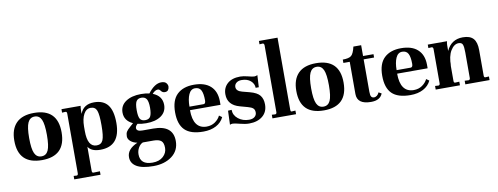

<svg xmlns="http://www.w3.org/2000/svg" viewBox="-74 -1136 4629 1786"><g transform="rotate(-10 2240.5 -243.0)"><path d="M180.2 -357.4Q160.2 -314 160.2 -211.9Q160.2 -109.9 180.2 -67.4Q200.2 -24.9 244.6 -24.9Q289.1 -24.9 308.6 -67.4Q328.1 -109.9 328.1 -212.4Q328.1 -314.9 308.6 -357.9Q289.1 -400.9 244.6 -400.9Q200.2 -400.9 180.2 -357.4ZM20 -212.9Q20 -320.8 76.2 -377.9Q132.3 -435.1 244.1 -435.1Q467.3 -435.1 466.8 -212.9Q466.8 10.3 243.2 10.3Q19.5 10.3 20 -212.9Z M843.8 -212.9Q844.2 -314.5 829.6 -352.1Q814.9 -390.1 772.5 -390.1Q730 -390.1 706.1 -346.2Q682.1 -302.2 681.6 -229V-186Q681.6 -36.1 767.6 -36.1Q811.5 -36.1 827.6 -73.7Q843.8 -111.3 843.8 -212.9ZM812 -435.1Q899.9 -435.1 941.9 -379.9Q983.9 -324.7 983.9 -210.9Q983.9 10.3 793.9 9.8Q710 9.8 679.7 -39.1V188Q679.7 208 692.9 208L754.9 206.1V238.8H506.8V206.1L535.6 208Q548.8 207 548.8 188V-374Q548.8 -394 535.6 -394L502.9 -392.1V-424.8H683.6Q679.7 -399.9 679.7 -374V-349.1Q710.9 -435.1 812 -435.1Z M1296.9 11.2H1194.8Q1169.9 21 1152.8 50.3Q1135.7 79.6 1135.7 113.8Q1135.7 211.9 1252 211.9Q1315.9 211.9 1353 177.7Q1389.6 143.6 1389.6 96.7Q1389.6 48.8 1367.7 30.3Q1345.7 11.7 1296.9 11.2ZM1316.9 -294.9Q1316.9 -352.1 1302.2 -376.5Q1287.1 -400.9 1252.9 -400.9Q1218.8 -400.9 1204.6 -377.4Q1190.4 -354 1190.4 -294.4Q1190.4 -234.9 1204.1 -211.9Q1217.8 -189 1253.4 -189Q1289.1 -189 1302.7 -213.4Q1316.4 -237.8 1316.9 -294.9ZM1418 -449.2Q1390.1 -449.2 1363.8 -418Q1450.7 -383.8 1450.7 -297.9Q1450.2 -231.9 1397.5 -195.3Q1344.7 -158.7 1255.9 -159.2Q1214.8 -159.2 1175.8 -168Q1154.8 -149.9 1154.8 -130.9Q1154.8 -98.6 1212.9 -99.1H1312Q1499 -99.1 1499 50.8Q1499 141.6 1429.7 193.4Q1360.4 245.1 1254.9 245.1Q1148.4 245.1 1095.7 213.4Q1043 181.6 1043.9 123Q1043.9 48.8 1144 4.9Q1105 -2.9 1081.5 -23.4Q1057.6 -43.9 1057.6 -70.3Q1057.6 -96.7 1067.4 -113.3Q1077.1 -129.9 1105 -153.8L1135.7 -181.2Q1056.6 -217.3 1056.6 -294.9Q1056.6 -360.8 1111.3 -397.9Q1166 -435.1 1255.9 -435.1Q1300.8 -435.1 1334 -426.8Q1397 -509.8 1459 -509.8Q1492.2 -509.8 1505.9 -494.1Q1519.5 -478.5 1520 -460.4Q1519.5 -441.4 1509.8 -427.7Q1500 -414.1 1478 -414.1Q1456.1 -414.1 1443.4 -431.6Q1430.7 -449.2 1418 -449.2Z M1679.7 -241.2H1812.5Q1832.5 -241.2 1832.5 -273.9Q1832.5 -338.9 1816.2 -369.9Q1799.8 -400.9 1759.8 -400.9Q1719.7 -400.9 1699.7 -356.4Q1679.7 -312 1679.7 -241.2ZM1966.8 -245.1V-208H1678.7Q1678.7 -32.2 1804.7 -30.8Q1851.6 -30.8 1885.5 -54.4Q1919.4 -78.1 1935.5 -111.8L1962.4 -92.8Q1939.5 -43.9 1888.9 -17.1Q1838.4 9.8 1767.6 9.8Q1648.4 9.8 1593.5 -44.2Q1538.6 -98.1 1538.6 -212.2Q1538.6 -326.2 1595.7 -380.6Q1652.8 -435.1 1754.6 -435.1Q1856.4 -435.1 1910.9 -385.5Q1965.3 -335.9 1966.8 -245.1Z M2205.6 -24.9Q2238.8 -24.9 2258.1 -40.5Q2277.3 -56.2 2277.3 -81.5Q2277.3 -106.9 2262.9 -120.4Q2248.5 -133.8 2213.4 -143.1L2141.1 -163.1Q2028.3 -193.8 2028.3 -295.9Q2028.3 -357.9 2071.3 -396.5Q2114.3 -435.1 2192.4 -435.1Q2223.1 -435.1 2265.1 -424.1Q2307.1 -413.1 2322.8 -413.1Q2338.4 -413.1 2352.5 -420.9L2346.2 -307.1H2316.4Q2316.4 -345.2 2284.9 -373Q2253.4 -400.9 2199.2 -400.9Q2168.5 -400.9 2149.9 -385.5Q2131.3 -370.1 2131.3 -347.2Q2131.3 -308.1 2186.5 -293.9L2255.4 -275.9Q2324.2 -257.8 2349.9 -224.9Q2375.5 -191.9 2375.5 -140.1Q2375.5 -69.3 2327.4 -29.8Q2279.3 9.8 2200.2 9.8Q2163.1 9.8 2113.8 -3.2Q2064.5 -16.1 2047.4 -15.9Q2030.3 -15.6 2021.5 -9.8L2026.4 -142.1L2060.5 -144Q2060.5 -93.3 2103 -59.1Q2145.5 -24.9 2205.6 -24.9Z M2597.7 -50.8Q2597.7 -29.3 2610.8 -32.2L2644 -34.2V0H2420.9V-34.2L2454.1 -32.2Q2467.3 -35.2 2466.8 -50.8V-680.2Q2466.8 -696.3 2455.1 -701.2L2421.9 -699.2V-731H2597.7Z M2843.8 -357.4Q2823.7 -314 2823.7 -211.9Q2823.7 -109.9 2843.8 -67.4Q2863.8 -24.9 2908.2 -24.9Q2952.6 -24.9 2972.2 -67.4Q2991.7 -109.9 2991.7 -212.4Q2991.7 -314.9 2972.2 -357.9Q2952.6 -400.9 2908.2 -400.9Q2863.8 -400.9 2843.8 -357.4ZM2683.6 -212.9Q2683.6 -320.8 2739.7 -377.9Q2795.9 -435.1 2907.7 -435.1Q3130.9 -435.1 3130.4 -212.9Q3130.4 10.3 2906.7 10.3Q2683.1 10.3 2683.6 -212.9Z M3351.6 -526.9V-424.8H3450.2V-393.1H3351.6V-86.9Q3351.6 -51.8 3360.4 -40Q3369.1 -28.3 3384.8 -28.1Q3400.4 -27.8 3413.8 -38.3Q3427.2 -48.8 3434.6 -66.9L3461.4 -51.8Q3437.5 9.3 3351.6 8.8Q3220.7 8.8 3220.2 -88.9V-393.1H3160.2V-424.8Q3218.3 -424.8 3240.7 -443.4Q3263.2 -461.9 3278.3 -526.9Z M3636.2 -241.2H3769Q3789.1 -241.2 3789.1 -273.9Q3789.1 -338.9 3772.7 -369.9Q3756.3 -400.9 3716.3 -400.9Q3676.3 -400.9 3656.2 -356.4Q3636.2 -312 3636.2 -241.2ZM3923.3 -245.1V-208H3635.3Q3635.3 -32.2 3761.2 -30.8Q3808.1 -30.8 3842 -54.4Q3876 -78.1 3892.1 -111.8L3918.9 -92.8Q3896 -43.9 3845.5 -17.1Q3794.9 9.8 3724.1 9.8Q3605 9.8 3550 -44.2Q3495.1 -98.1 3495.1 -212.2Q3495.1 -326.2 3552.2 -380.6Q3609.4 -435.1 3711.2 -435.1Q3813 -435.1 3867.4 -385.5Q3921.9 -335.9 3923.3 -245.1Z M4471.7 0H4242.7V-34.2L4280.8 -32.2Q4293.9 -35.2 4293.9 -50.8V-293Q4293.9 -344.7 4285.4 -366.5Q4276.9 -388.2 4247.1 -388.2Q4204.1 -388.2 4171.9 -335.7Q4139.6 -283.2 4141.1 -190.9L4139.6 -212.9V-50.8Q4139.6 -31.7 4152.8 -32.2L4191.9 -34.2V0H3962.9V-34.2L3996.1 -32.2Q4009.3 -35.2 4008.8 -50.8V-374Q4008.8 -391.1 3996.1 -394L3962.9 -392.1V-424.8H4145Q4140.1 -409.7 4139.6 -390.1V-334Q4185.5 -435.1 4294.9 -435.1Q4362.8 -435.1 4393.8 -400.6Q4424.8 -366.2 4424.8 -292V-50.8Q4424.8 -32.2 4438 -32.2L4471.7 -34.2Z"/></g></svg>

Font: Unna-Bold
Style: Bold
Weight: 700
Designer: Jorge de Buen U.
Foundry: Omnibus-Type
Version: Version 2.006;PS 002.006;hotconv 1.0.70;makeotf.lib2.5.58329